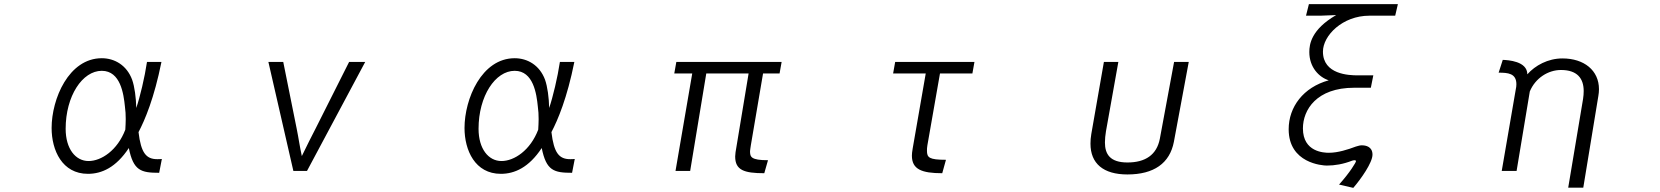

<svg xmlns="http://www.w3.org/2000/svg" viewBox="-20 -798 8040 930"><path d="M764 -28C756 -27 749 -27 742 -27C688 -27 663 -57 651 -158C682 -217 727 -323 762 -498H692C681 -424 658 -327 640 -275C639 -325 632 -378 620 -412C594 -482 535 -516 473 -516C313 -516 230 -319 230 -178C230 -70 281 44 406 44C473 44 542 13 604 -81C626 29 663 39 751 39ZM587 -170C549 -70 471 -18 409 -18C346 -18 298 -77 298 -174C298 -333 379 -455 473 -455C564 -455 579 -342 585 -283C588 -262 589 -242 589 -221C589 -205 588 -189 587 -170Z M1467 30 1749 -498H1671L1509 -176C1492 -143 1466 -92 1442 -42C1431 -92 1427 -126 1417 -175L1352 -498H1280L1401 30Z M2764 -28C2756 -27 2749 -27 2742 -27C2688 -27 2663 -57 2651 -158C2682 -217 2727 -323 2762 -498H2692C2681 -424 2658 -327 2640 -275C2639 -325 2632 -378 2620 -412C2594 -482 2535 -516 2473 -516C2313 -516 2230 -319 2230 -178C2230 -70 2281 44 2406 44C2473 44 2542 13 2604 -81C2626 29 2663 39 2751 39ZM2587 -170C2549 -70 2471 -18 2409 -18C2346 -18 2298 -77 2298 -174C2298 -333 2379 -455 2473 -455C2564 -455 2579 -342 2585 -283C2588 -262 2589 -242 2589 -221C2589 -205 2588 -189 2587 -170Z M3700 -22C3617 -22 3613 -38 3613 -66C3613 -72 3616 -85 3617 -95L3676 -442H3756L3766 -498H3256L3246 -442H3333L3252 30H3323L3401 -442H3606L3546 -80C3544 -71 3541 -50 3541 -40C3541 26 3584 41 3682 41Z M4562 -24C4480 -24 4470 -35 4470 -68C4470 -75 4470 -84 4472 -94L4533 -442H4690L4700 -498H4316L4306 -442H4464L4401 -80C4398 -62 4397 -53 4397 -44C4397 22 4444 41 4544 41Z M5598 -126C5583 -48 5528 -11 5441 -11C5357 -11 5332 -51 5332 -108C5332 -125 5334 -143 5337 -162L5397 -498H5327L5266 -149C5263 -132 5262 -117 5262 -102C5262 -6 5324 47 5441 47C5569 47 5646 -7 5666 -111L5738 -498H5667Z M6535 112C6572 69 6628 -10 6628 -49C6628 -88 6595 -94 6578 -94H6573C6566 -94 6555 -90 6547 -88C6510 -74 6461 -58 6417 -58C6394 -58 6291 -61 6291 -176C6291 -266 6357 -373 6539 -373H6620L6632 -433H6556C6515 -433 6388 -437 6388 -548C6388 -626 6483 -722 6613 -722H6738L6751 -778H6320L6306 -722H6375L6452 -725C6331 -655 6322 -583 6322 -546C6322 -472 6369 -424 6416 -409C6293 -375 6222 -280 6222 -172C6222 -7 6386 4 6407 4C6445 4 6487 -3 6530 -20C6534 -21 6538 -22 6541 -22C6545 -22 6548 -21 6548 -17C6548 -12 6520 36 6466 96Z M7649 111 7722 -333C7724 -344 7725 -355 7725 -366C7725 -457 7653 -515 7548 -515C7478 -515 7416 -481 7378 -438C7378 -502 7284 -507 7259 -508L7239 -446C7284 -446 7325 -443 7325 -390C7325 -382 7324 -373 7322 -365L7254 30H7326L7390 -355C7417 -420 7479 -459 7541 -459C7620 -459 7651 -418 7651 -357C7651 -345 7650 -332 7648 -319L7576 111Z"/></svg>

Font: LINE Seed JP App_OTF Regular
Style: Regular
Weight: 400
Designer: LY Corporation & Fontrix & Fontworks
Version: Version 1.002